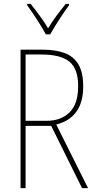

<svg xmlns="http://www.w3.org/2000/svg" viewBox="-20 -970 496 990"><path d="M197 -714Q265 -714 312 -697Q359 -680 384 -638.5Q409 -597 409 -525Q409 -442 373.5 -393.5Q338 -345 270 -328L434 0H403L244 -321H112V0H86V-714ZM193 -689H112V-347H221Q293 -347 338 -390Q383 -433 383 -526Q383 -615 338 -652Q293 -689 193 -689ZM216 -793Q203 -817 185.5 -845.5Q168 -874 150.5 -900Q133 -926 120 -943V-950H138Q159 -924 184 -890Q209 -856 228 -824Q247 -856 270 -887Q293 -918 319 -950H336V-943Q313 -912 285.5 -869.5Q258 -827 239 -793Z"/></svg>

Font: Noto Sans Devanagari UI Condensed Thin
Style: Regular
Weight: 100
Width: 3
Designer: Jelle Bosma - Monotype Design Team
Foundry: Monotype Imaging Inc.
Version: Version 2.004; ttfautohint (v1.8.4.7-5d5b)